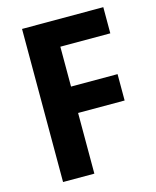

<svg xmlns="http://www.w3.org/2000/svg" viewBox="-109 -789 705 865"><g transform="rotate(-15 244.0 -357.0)"><path d="M223 0H77V-714H456V-592H223V-406H440V-283H223Z"/></g></svg>

Font: Noto Sans Lao UI SemCond
Style: Bold
Weight: 700
Width: 4
Designer: Monotype Design Team
Foundry: Monotype Imaging Inc.
Version: Version 2.000; ttfautohint (v1.8.4.7-5d5b)